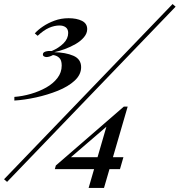

<svg xmlns="http://www.w3.org/2000/svg" viewBox="-33 -844 888 949"><path d="M820 -824 835 -811 2 55 -13 42ZM306 -754Q346 -754 372 -741Q398 -728 398 -700Q398 -679 382 -660Q366 -641 341 -626.5Q316 -612 287.5 -601.5Q259 -591 235 -586Q291 -585 329.5 -568.5Q368 -552 368 -512Q368 -475 336 -445.5Q304 -416 253 -395.5Q202 -375 145 -362.5Q88 -350 38 -347V-365Q78 -368 119.5 -380Q161 -392 195.5 -411.5Q230 -431 251 -458.5Q272 -486 272 -520Q272 -547 259.5 -558.5Q247 -570 229 -572Q218 -566 210 -564Q202 -562 197 -562Q191 -562 185 -565Q179 -568 179 -575Q179 -585 191.5 -589Q204 -593 223 -592Q258 -607 281 -630Q304 -653 304 -681Q304 -700 292 -709Q280 -718 261 -718Q236 -718 209.5 -706.5Q183 -695 153 -667L139 -679Q154 -696 179 -713Q204 -730 236.5 -742Q269 -754 306 -754ZM579 -317 584 -296 285 -39 304 -67H577L560 -8H238L243 -26ZM598 -317 481 85H405L497 -232L579 -317Z"/></svg>

Font: Playfair Display
Style: Bold Italic
Weight: 700
Italic angle: -14°
Designer: Claus Eggers Sørensen
Foundry: Claus Eggers Sørensen
Version: Version 1.203